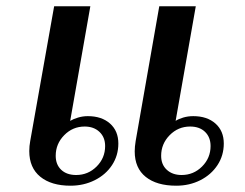

<svg xmlns="http://www.w3.org/2000/svg" viewBox="-20 -580 779 610"><path d="M73 -100Q73 -116 76 -132L152 -560H267L203 -196Q213 -202 228 -206.5Q243 -211 259 -211Q303 -211 329.5 -187.5Q356 -164 356 -124Q356 -86 336 -55.5Q316 -25 281 -7.5Q246 10 204 10Q143 10 108 -18.5Q73 -47 73 -100ZM408 -99Q408 -114 411 -132L486 -560H602L538 -196Q547 -202 562 -206.5Q577 -211 594 -211Q638 -211 664.5 -187.5Q691 -164 691 -124Q691 -86 671 -55.5Q651 -25 616.5 -7.5Q582 10 540 10Q478 10 443 -18Q408 -46 408 -99ZM314 -116Q314 -144 296 -161Q278 -178 249 -178Q211 -178 184 -150.5Q157 -123 157 -85Q157 -57 174.5 -40.5Q192 -24 222 -24Q260 -24 287 -51Q314 -78 314 -116ZM649 -116Q649 -144 631.5 -161Q614 -178 584 -178Q546 -178 519 -150.5Q492 -123 492 -85Q492 -57 510 -40.5Q528 -24 557 -24Q595 -24 622 -51Q649 -78 649 -116Z"/></svg>

Font: Fahkwang Medium
Style: Italic
Weight: 500
Italic angle: -10°
Version: Version 1.000; ttfautohint (v1.6)